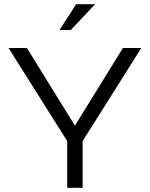

<svg xmlns="http://www.w3.org/2000/svg" viewBox="-20 -900 718 920"><path d="M21 -670 302 -224V0H376V-224L657 -670H569L339 -298L109 -670ZM265 -756H319L436 -880H345Z"/></svg>

Font: LT Wave Alt Light
Style: Regular
Weight: 300
Designer: Daniel Lyons
Version: Version 2.5 (Glyphs App)